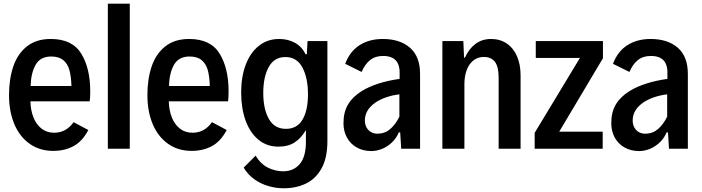

<svg xmlns="http://www.w3.org/2000/svg" viewBox="-20 -804 3794 1038"><path d="M464.8 -256.3H144.5Q145.5 -208.5 160.6 -169.9Q175.8 -131.3 204.3 -108.9Q232.9 -86.4 272.5 -86.4Q337.9 -86.4 377.9 -143.6L457.5 -101.1Q425.3 -39.6 377.4 -13.9Q329.6 11.7 268.1 11.7Q193.8 11.7 139.6 -27.1Q85.4 -65.9 57.1 -134Q28.8 -202.1 28.8 -289.6Q28.8 -376.5 51.8 -444.6Q74.7 -512.7 125.2 -553Q175.8 -593.3 254.4 -593.3Q370.6 -593.3 419.2 -514.2Q467.8 -435.1 467.8 -310.1Q467.8 -272.5 464.8 -256.3ZM145.5 -338.9H366.2Q364.7 -390.6 355.2 -425Q345.7 -459.5 322 -479Q298.3 -498.5 256.8 -498.5Q198.2 -498.5 172.9 -454.1Q147.5 -409.7 145.5 -338.9Z M563 -784.2H681.6V0H563Z M1212.9 -256.3H892.6Q893.6 -208.5 908.7 -169.9Q923.8 -131.3 952.4 -108.9Q981 -86.4 1020.5 -86.4Q1085.9 -86.4 1126 -143.6L1205.6 -101.1Q1173.3 -39.6 1125.5 -13.9Q1077.6 11.7 1016.1 11.7Q941.9 11.7 887.7 -27.1Q833.5 -65.9 805.2 -134Q776.9 -202.1 776.9 -289.6Q776.9 -376.5 799.8 -444.6Q822.8 -512.7 873.3 -553Q923.8 -593.3 1002.4 -593.3Q1118.7 -593.3 1167.2 -514.2Q1215.8 -435.1 1215.8 -310.1Q1215.8 -272.5 1212.9 -256.3ZM893.6 -338.9H1114.3Q1112.8 -390.6 1103.3 -425Q1093.8 -459.5 1070.1 -479Q1046.4 -498.5 1004.9 -498.5Q946.3 -498.5 920.9 -454.1Q895.5 -409.7 893.6 -338.9Z M1750 -582V-41Q1750 49.3 1718.5 106.2Q1687 163.1 1633.8 188.5Q1580.6 213.9 1513.2 213.9Q1472.7 213.9 1431.6 202.1Q1390.6 190.4 1355.2 165.3Q1319.8 140.1 1297.4 102.1L1361.8 37.6Q1389.6 83.5 1429.4 102.8Q1469.2 122.1 1510.7 122.1Q1566.4 122.1 1600.1 83.3Q1633.8 44.4 1633.8 -37.1V-101.1Q1609.9 -59.1 1574.5 -35.2Q1539.1 -11.2 1485.4 -11.2Q1422.4 -11.2 1377 -48.8Q1331.5 -86.4 1307.6 -152.8Q1283.7 -219.2 1283.7 -304.2Q1283.7 -387.7 1308.1 -453.1Q1332.5 -518.6 1378.9 -555.9Q1425.3 -593.3 1489.7 -593.3Q1537.1 -593.3 1574.7 -572.5Q1612.3 -551.8 1631.8 -510.7H1638.7L1642.6 -582ZM1645 -294.4Q1645 -382.3 1615 -439Q1585 -495.6 1522.9 -495.6Q1462.9 -495.6 1433.1 -442.1Q1403.3 -388.7 1403.3 -301.3Q1403.3 -214.4 1433.6 -160.9Q1463.9 -107.4 1525.9 -107.4Q1586.4 -107.4 1615.7 -157.7Q1645 -208 1645 -294.4Z M2251 -404.3V0H2148.9L2143.6 -88.4H2136.2Q2122.1 -55.2 2097.4 -32.5Q2072.8 -9.8 2043.9 1.5Q2015.1 12.7 1987.8 12.7Q1943.4 12.7 1908.9 -6.6Q1874.5 -25.9 1855.7 -60.3Q1836.9 -94.7 1836.9 -137.7Q1836.9 -197.8 1861.6 -239.3Q1886.2 -280.8 1935.5 -311.5Q1974.1 -335.4 2026.6 -352.3Q2079.1 -369.1 2140.1 -377.4L2140.6 -397Q2143.1 -451.2 2120.8 -476.3Q2098.6 -501.5 2050.8 -501.5Q2008.3 -501.5 1980.5 -479Q1952.6 -456.5 1935.1 -415L1846.2 -459Q1871.6 -526.4 1924.1 -559.8Q1976.6 -593.3 2049.3 -593.3Q2142.1 -593.3 2196.5 -545.9Q2251 -498.5 2251 -404.3ZM2139.2 -173.3V-293.9Q2101.1 -289.6 2066.7 -277.6Q2032.2 -265.6 2006.8 -247.6Q1952.6 -208.5 1952.6 -152.8Q1952.6 -130.4 1962.4 -113.5Q1972.2 -96.7 1988.8 -88.4Q2005.4 -80.1 2024.9 -81.5Q2063.5 -82.5 2091.6 -107.9Q2119.6 -133.3 2139.2 -173.3Z M2371.6 -582H2484.9L2488.8 -492.7H2493.7Q2515.1 -540.5 2550.8 -566.9Q2586.4 -593.3 2634.8 -593.3Q2682.6 -593.3 2718.8 -569.3Q2754.9 -545.4 2774.7 -500.7Q2794.4 -456.1 2794.4 -396V0H2675.8V-383.8Q2675.8 -443.8 2655.5 -470Q2635.3 -496.1 2595.2 -496.1Q2564 -496.1 2540.3 -478Q2516.6 -460 2503.7 -426.8Q2490.7 -393.6 2490.7 -349.6V0H2371.6Z M3239.7 -489.3 3003.4 -92.3H3238.3V0H2870.6V-85.9L3115.2 -490.7H2876.5V-582H3239.7Z M3698.7 -404.3V0H3596.7L3591.3 -88.4H3584Q3569.8 -55.2 3545.2 -32.5Q3520.5 -9.8 3491.7 1.5Q3462.9 12.7 3435.5 12.7Q3391.1 12.7 3356.7 -6.6Q3322.3 -25.9 3303.5 -60.3Q3284.7 -94.7 3284.7 -137.7Q3284.7 -197.8 3309.3 -239.3Q3334 -280.8 3383.3 -311.5Q3421.9 -335.4 3474.4 -352.3Q3526.9 -369.1 3587.9 -377.4L3588.4 -397Q3590.8 -451.2 3568.6 -476.3Q3546.4 -501.5 3498.5 -501.5Q3456.1 -501.5 3428.2 -479Q3400.4 -456.5 3382.8 -415L3293.9 -459Q3319.3 -526.4 3371.8 -559.8Q3424.3 -593.3 3497.1 -593.3Q3589.8 -593.3 3644.3 -545.9Q3698.7 -498.5 3698.7 -404.3ZM3586.9 -173.3V-293.9Q3548.8 -289.6 3514.4 -277.6Q3480 -265.6 3454.6 -247.6Q3400.4 -208.5 3400.4 -152.8Q3400.4 -130.4 3410.2 -113.5Q3419.9 -96.7 3436.5 -88.4Q3453.1 -80.1 3472.7 -81.5Q3511.2 -82.5 3539.3 -107.9Q3567.4 -133.3 3586.9 -173.3Z"/></svg>

Font: Decalotype Medium
Style: Regular
Weight: 500
Designer: Alfredo Marco Pradil
Foundry: Alfredo Marco Pradil
Version: Version 1.0